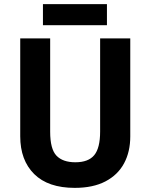

<svg xmlns="http://www.w3.org/2000/svg" viewBox="-20 -966 728 930"><path d="M611 -305Q611 -231 581 -175Q551 -119 491 -87.5Q431 -56 342 -56Q213 -56 145.5 -123Q78 -190 78 -306V-780H223V-328Q223 -244 253.5 -212Q284 -180 345 -180Q408 -180 436.5 -214.5Q465 -249 465 -329V-780H611ZM498 -946V-844H188V-946Z"/></svg>

Font: Noto Sans Malayalam UI SemiCondensed
Style: Bold
Weight: 700
Width: 4
Designer: Jelle Bosma - Monotype Design Team
Foundry: Monotype Imaging Inc.
Version: Version 2.104; ttfautohint (v1.8.4.7-5d5b)